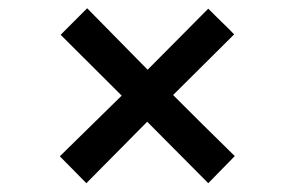

<svg xmlns="http://www.w3.org/2000/svg" viewBox="-20 -482 667 456"><path d="M269 -254.9 124 -399.4 187 -462.4 330.6 -316.4 474.6 -461.4Q483.4 -452.6 491 -445.1Q498.5 -437.5 505.9 -430.4Q513.2 -423.3 520.5 -416.3Q527.8 -409.2 536.1 -400.4L391.1 -256.3Q426.3 -221.2 463.9 -183.8Q501.5 -146.5 537.6 -111.3L474.6 -46.9L329.6 -192.9L185.1 -46.9L122.1 -110.8Z"/></svg>

Font: Atomic Age
Style: Regular
Weight: 400
Designer: James Grieshaber
Foundry: James Grieshaber
Version: Version 1.008; ttfautohint (v1.4.1) -l 6 -r 46 -G 0 -x 0 -H 